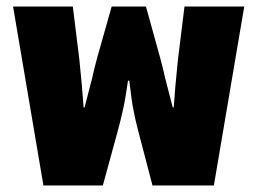

<svg xmlns="http://www.w3.org/2000/svg" viewBox="-20 -568 788 588"><path d="M20 -548H203L223 -386Q232 -299 236 -239H239L263 -332Q268 -356 277 -389L322 -548H427L471 -389Q480 -356 485 -332L509 -239H512Q516 -299 525 -386L545 -548H728L635 0H447L402 -172Q388 -227 382.5 -269Q377 -311 376 -321H372Q371 -313 364.5 -272.5Q358 -232 342 -172L295 0H113Z"/></svg>

Font: Noto Sans Thai Black
Style: Regular
Weight: 900
Designer: Monotype Design Team
Foundry: Monotype Imaging Inc.
Version: Version 1.000